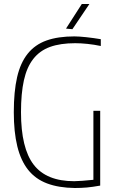

<svg xmlns="http://www.w3.org/2000/svg" viewBox="-20 -930 581 960"><path d="M354 10Q273 9 215 -13Q157 -35 120.5 -81Q84 -127 66.5 -198.5Q49 -270 49 -369Q49 -472 65.5 -544Q82 -616 118.5 -661.5Q155 -707 212.5 -727.5Q270 -748 352 -748Q363 -748 378.5 -747Q394 -746 412 -744Q430 -742 448.5 -739.5Q467 -737 484 -734V-700Q451 -707 417.5 -710.5Q384 -714 356 -714Q282 -714 230.5 -695.5Q179 -677 146.5 -635.5Q114 -594 99.5 -528.5Q85 -463 85 -369Q85 -189 148.5 -106.5Q212 -24 351 -24Q365 -24 391.5 -26Q418 -28 447 -31V-376H481V-2Q442 5 414 7.5Q386 10 354 10ZM310 -787 389 -910H427L342 -784Z"/></svg>

Font: Encode Sans Compressed
Style: Thin
Weight: 100
Designer: Pablo Impallari, Andres Torresi
Foundry: Pablo Impallari, Andres Torresi
Version: Version 1.000; ttfautohint (v1.00) -l 8 -r 50 -G 200 -x 14 -